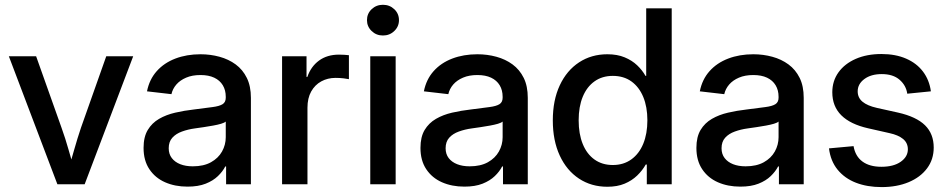

<svg xmlns="http://www.w3.org/2000/svg" viewBox="-20 -762 3919 794"><path d="M217.3 0 16.6 -529.3H129.4L234.4 -233.9Q250.5 -189 263.2 -144Q275.9 -99.1 289.1 -54.2H261.2Q274.4 -99.1 287.1 -144Q299.8 -189 314.9 -233.9L419.4 -529.3H530.8L330.1 0Z M755.4 9.8Q703.6 9.8 662.6 -8.3Q621.6 -26.4 597.7 -62.3Q573.7 -98.1 573.7 -150.4Q573.7 -195.8 591.1 -224.6Q608.4 -253.4 637.9 -270.5Q667.5 -287.6 704.6 -296.1Q741.7 -304.7 780.8 -309.1Q829.1 -315.4 858.2 -319.1Q887.2 -322.8 900.4 -331.1Q913.6 -339.4 913.6 -357.9V-361.8Q913.6 -389.2 901.4 -409.4Q889.2 -429.7 866 -440.7Q842.8 -451.7 809.1 -451.7Q774.9 -451.7 749.8 -440.9Q724.6 -430.2 709.2 -412.4Q693.8 -394.5 689 -372.6L587.9 -384.3Q597.7 -433.6 628.2 -467.8Q658.7 -502 705.3 -519.8Q752 -537.6 809.1 -537.6Q850.1 -537.6 887.7 -527.3Q925.3 -517.1 954.6 -495.6Q983.9 -474.1 1000.7 -439.9Q1017.6 -405.8 1017.6 -357.4V0H915V-73.7H911.6Q900.9 -52.7 881.1 -33.7Q861.3 -14.6 830.6 -2.4Q799.8 9.8 755.4 9.8ZM777.3 -74.2Q822.3 -74.2 852.5 -91.1Q882.8 -107.9 898.2 -135.5Q913.6 -163.1 913.6 -194.8V-259.3Q908.2 -254.4 894.3 -250.2Q880.4 -246.1 861.6 -242.7Q842.8 -239.3 823 -236.3Q803.2 -233.4 786.1 -231Q757.3 -227.1 732.4 -218Q707.5 -209 692.6 -192.4Q677.7 -175.8 677.7 -148.9Q677.7 -125 690.4 -108.4Q703.1 -91.8 725.3 -83Q747.6 -74.2 777.3 -74.2Z M1146.5 0V-529.3H1247.6V-443.8H1251Q1265.6 -486.8 1299.3 -511.5Q1333 -536.1 1381.8 -536.1Q1393.1 -536.1 1404.3 -535.4Q1415.5 -534.7 1422.9 -533.7V-434.6Q1417 -436 1401.1 -438Q1385.3 -439.9 1367.7 -439.9Q1335 -439.9 1308.6 -425.5Q1282.2 -411.1 1266.8 -383.5Q1251.5 -356 1251.5 -316.4V0Z M1511.2 0V-529.3H1616.2V0ZM1563.5 -615.2Q1536.1 -615.2 1516.8 -633.8Q1497.6 -652.3 1497.6 -678.7Q1497.6 -705.6 1516.8 -723.9Q1536.1 -742.2 1563.5 -742.2Q1591.3 -742.2 1610.6 -723.9Q1629.9 -705.6 1629.9 -678.7Q1629.9 -652.3 1610.6 -633.8Q1591.3 -615.2 1563.5 -615.2Z M1900.4 9.8Q1848.6 9.8 1807.6 -8.3Q1766.6 -26.4 1742.7 -62.3Q1718.8 -98.1 1718.8 -150.4Q1718.8 -195.8 1736.1 -224.6Q1753.4 -253.4 1783 -270.5Q1812.5 -287.6 1849.6 -296.1Q1886.7 -304.7 1925.8 -309.1Q1974.1 -315.4 2003.2 -319.1Q2032.2 -322.8 2045.4 -331.1Q2058.6 -339.4 2058.6 -357.9V-361.8Q2058.6 -389.2 2046.4 -409.4Q2034.2 -429.7 2011 -440.7Q1987.8 -451.7 1954.1 -451.7Q1919.9 -451.7 1894.8 -440.9Q1869.6 -430.2 1854.2 -412.4Q1838.9 -394.5 1834 -372.6L1732.9 -384.3Q1742.7 -433.6 1773.2 -467.8Q1803.7 -502 1850.3 -519.8Q1897 -537.6 1954.1 -537.6Q1995.1 -537.6 2032.7 -527.3Q2070.3 -517.1 2099.6 -495.6Q2128.9 -474.1 2145.8 -439.9Q2162.6 -405.8 2162.6 -357.4V0H2060.1V-73.7H2056.6Q2045.9 -52.7 2026.1 -33.7Q2006.3 -14.6 1975.6 -2.4Q1944.8 9.8 1900.4 9.8ZM1922.4 -74.2Q1967.3 -74.2 1997.6 -91.1Q2027.8 -107.9 2043.2 -135.5Q2058.6 -163.1 2058.6 -194.8V-259.3Q2053.2 -254.4 2039.3 -250.2Q2025.4 -246.1 2006.6 -242.7Q1987.8 -239.3 1968 -236.3Q1948.2 -233.4 1931.2 -231Q1902.3 -227.1 1877.4 -218Q1852.5 -209 1837.6 -192.4Q1822.8 -175.8 1822.8 -148.9Q1822.8 -125 1835.4 -108.4Q1848.1 -91.8 1870.4 -83Q1892.6 -74.2 1922.4 -74.2Z M2491.7 10.3Q2425.3 10.3 2374.3 -23.4Q2323.2 -57.1 2294.7 -118.9Q2266.1 -180.7 2266.1 -264.2Q2266.1 -347.7 2294.9 -409.2Q2323.7 -470.7 2374.8 -504.2Q2425.8 -537.6 2491.7 -537.6Q2532.7 -537.6 2563.2 -524.9Q2593.8 -512.2 2615 -491.9Q2636.2 -471.7 2649.4 -448.2H2652.3V-727.5H2757.8V0H2654.8V-81.5H2650.4Q2636.7 -57.1 2615 -36.1Q2593.3 -15.1 2563 -2.4Q2532.7 10.3 2491.7 10.3ZM2514.2 -79.6Q2558.6 -79.6 2590.8 -102.8Q2623 -126 2640.1 -167.5Q2657.2 -209 2657.2 -264.6Q2657.2 -319.8 2640.1 -361.1Q2623 -402.3 2591.1 -425.3Q2559.1 -448.2 2514.2 -448.2Q2470.2 -448.2 2438.5 -425.5Q2406.7 -402.8 2389.9 -361.8Q2373 -320.8 2373 -264.6Q2373 -208 2389.9 -166.5Q2406.7 -125 2438.5 -102.3Q2470.2 -79.6 2514.2 -79.6Z M3041.5 9.8Q2989.7 9.8 2948.7 -8.3Q2907.7 -26.4 2883.8 -62.3Q2859.9 -98.1 2859.9 -150.4Q2859.9 -195.8 2877.2 -224.6Q2894.5 -253.4 2924.1 -270.5Q2953.6 -287.6 2990.7 -296.1Q3027.8 -304.7 3066.9 -309.1Q3115.2 -315.4 3144.3 -319.1Q3173.3 -322.8 3186.5 -331.1Q3199.7 -339.4 3199.7 -357.9V-361.8Q3199.7 -389.2 3187.5 -409.4Q3175.3 -429.7 3152.1 -440.7Q3128.9 -451.7 3095.2 -451.7Q3061 -451.7 3035.9 -440.9Q3010.7 -430.2 2995.4 -412.4Q2980 -394.5 2975.1 -372.6L2874 -384.3Q2883.8 -433.6 2914.3 -467.8Q2944.8 -502 2991.5 -519.8Q3038.1 -537.6 3095.2 -537.6Q3136.2 -537.6 3173.8 -527.3Q3211.4 -517.1 3240.7 -495.6Q3270 -474.1 3286.9 -439.9Q3303.7 -405.8 3303.7 -357.4V0H3201.2V-73.7H3197.8Q3187 -52.7 3167.2 -33.7Q3147.5 -14.6 3116.7 -2.4Q3085.9 9.8 3041.5 9.8ZM3063.5 -74.2Q3108.4 -74.2 3138.7 -91.1Q3168.9 -107.9 3184.3 -135.5Q3199.7 -163.1 3199.7 -194.8V-259.3Q3194.3 -254.4 3180.4 -250.2Q3166.5 -246.1 3147.7 -242.7Q3128.9 -239.3 3109.1 -236.3Q3089.4 -233.4 3072.3 -231Q3043.5 -227.1 3018.6 -218Q2993.7 -209 2978.8 -192.4Q2963.9 -175.8 2963.9 -148.9Q2963.9 -125 2976.6 -108.4Q2989.3 -91.8 3011.5 -83Q3033.7 -74.2 3063.5 -74.2Z M3626 11.7Q3566.4 11.7 3519.8 -6.3Q3473.1 -24.4 3443.8 -60.3Q3414.6 -96.2 3408.2 -148.4L3509.8 -157.7Q3517.1 -115.7 3546.6 -94Q3576.2 -72.3 3625 -72.3Q3675.3 -72.3 3704.8 -93Q3734.4 -113.8 3734.4 -144.5Q3734.4 -170.9 3714.6 -187.3Q3694.8 -203.6 3658.7 -211.4L3570.3 -231.4Q3496.6 -248 3459.2 -285.2Q3421.9 -322.3 3421.9 -380.4Q3421.9 -427.2 3447.5 -462.9Q3473.1 -498.5 3519 -518.6Q3564.9 -538.6 3625 -538.6Q3683.6 -538.6 3727.3 -519.5Q3771 -500.5 3797.1 -465.8Q3823.2 -431.2 3829.6 -384.3L3731.9 -374.5Q3727.1 -408.7 3700.2 -432.1Q3673.3 -455.6 3626.5 -455.6Q3582 -455.6 3554.4 -435.1Q3526.9 -414.6 3526.9 -384.3Q3526.9 -357.9 3546.9 -341.3Q3566.9 -324.7 3606 -315.9L3693.8 -296.4Q3769.5 -279.3 3805.4 -243.9Q3841.3 -208.5 3841.3 -151.9Q3841.3 -102.5 3813.7 -65.7Q3786.1 -28.8 3737.3 -8.5Q3688.5 11.7 3626 11.7Z"/></svg>

Font: Inter 24pt Medium
Style: Regular
Weight: 500
Designer: Rasmus Andersson
Foundry: rsms
Version: Version 4.001;git-66647c0bb